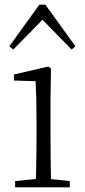

<svg xmlns="http://www.w3.org/2000/svg" viewBox="-20 -805 365 825"><path d="M45 0V-27L156 -38H175L280 -27V0ZM133 0Q134 -24 135 -64.5Q136 -105 136.5 -149Q137 -193 137 -226V-281Q137 -332 136 -375Q135 -418 133 -456L40 -459V-485L187 -519L199 -511L197 -377V-226Q197 -193 197.5 -149Q198 -105 198.5 -64.5Q199 -24 200 0ZM288 -592 140 -743H185L37 -592L20 -606L149 -785H175L304 -606Z"/></svg>

Font: Noto Serif TC
Style: Regular
Weight: 200
Designer: Ryoko NISHIZUKA 西塚涼子 (kana & ideographs); Frank Grießhammer (Latin, Greek & Cyrillic); Wenlong ZHANG 张文龙 (bopomofo); San
Foundry: Adobe
Version: Version 2.001;hotconv 1.1.0;makeotfexe 2.6.0